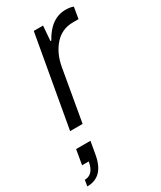

<svg xmlns="http://www.w3.org/2000/svg" viewBox="-246 -608 805 962"><g transform="rotate(-30 156.0 -127.5)"><path d="M23.9 0 117.2 -525.9H170.9L164.1 -439.9H168.9Q222.7 -538.1 307.1 -538.1Q335 -538.1 352.1 -530.8L340.8 -464.8H308.1Q244.6 -464.8 202.6 -417.7Q160.6 -370.6 147.9 -295.9L96.2 0ZM-40 283.2 -34.2 248Q16.6 248 28.8 178.2H-9.8L4.9 92.8H87.9L75.2 165Q55.2 283.2 -40 283.2Z"/></g></svg>

Font: Archivo Light
Style: Italic
Weight: 300
Italic angle: -10°
Designer: Hector Gatti
Foundry: Omnibus-Type
Version: Version 2.001